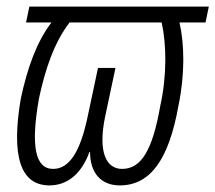

<svg xmlns="http://www.w3.org/2000/svg" viewBox="-20 -552 653 582"><path d="M130 10C184 10 227 -25 251 -91H253C253 -28 286 10 343 10C436 10 492 -69 521 -232C541 -327 539 -420 524 -484H603L613 -532H69L59 -484H136C91 -425 63 -346 43 -253C14 -82 40 10 130 10ZM141 -40C86 -40 73 -111 98 -253C117 -342 144 -423 191 -484H470C485 -417 486 -322 466 -232C442 -94 407 -40 350 -40C302 -40 276 -91 299 -200L330 -346H277L246 -200C224 -94 191 -40 141 -40Z"/></svg>

Font: Noto Sans Condensed Light
Style: Italic
Weight: 300
Width: 3
Italic angle: -12°
Designer: Monotype Design Team
Foundry: Monotype Imaging Inc.
Version: Version 2.013